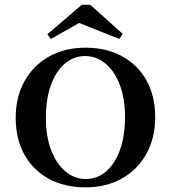

<svg xmlns="http://www.w3.org/2000/svg" viewBox="-20 -785 726 816"><path d="M342.7 11.3Q254 11.3 187.1 -25.4Q120.2 -62.1 83.5 -128.2Q46.8 -194.4 46.8 -283.9Q46.8 -372.6 83.9 -439.5Q121 -506.5 187.9 -544.4Q254.8 -582.3 343.5 -582.3Q432.3 -582.3 499.2 -545.6Q566.1 -508.9 602.8 -442.7Q639.5 -376.6 639.5 -287.1Q639.5 -198.4 602.4 -131.5Q565.3 -64.5 498.4 -26.6Q431.5 11.3 342.7 11.3ZM344.4 -24.2Q393.5 -24.2 431 -56.5Q468.5 -88.7 489.9 -148Q511.3 -207.3 511.3 -286.3Q511.3 -366.1 489.1 -424.6Q466.9 -483.1 428.2 -514.9Q389.5 -546.8 341.9 -546.8Q293.5 -546.8 255.6 -514.5Q217.7 -482.3 196.4 -423.4Q175 -364.5 175 -284.7Q175 -204.8 197.6 -146.4Q220.2 -87.9 258.5 -56Q296.8 -24.2 344.4 -24.2ZM196 -619.4 181.5 -639.5 327.4 -764.5H363.7L501.6 -641.1L487.1 -619.4L280.6 -701.6L353.2 -708.1Z"/></svg>

Font: Playfair 9pt
Style: Bold
Weight: 700
Designer: Claus Eggers Sørensen
Foundry: Claus Eggers Sørensen
Version: Version 2.203